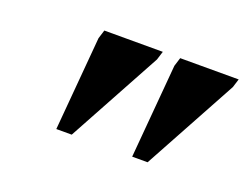

<svg xmlns="http://www.w3.org/2000/svg" viewBox="-58 -793 651 503"><g transform="rotate(20 267.0 -542.0)"><path d="M130 -399.5 152.5 -661 160 -685H323L315.5 -661L173 -399.5ZM341.5 -399.5 364 -661 371.5 -685H534.5L527 -661L384.5 -399.5Z"/></g></svg>

Font: Newsreader 36pt ExtraBold
Style: Italic
Weight: 800
Italic angle: -17°
Designer: Hugues Gentile
Foundry: Production Type
Version: Version 1.003